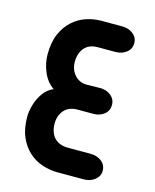

<svg xmlns="http://www.w3.org/2000/svg" viewBox="-98 -694 615 762"><g transform="rotate(15 209.0 -313.0)"><path d="M111 -315Q82 -335 67 -370.5Q52 -406 52 -442Q52 -492 67 -526.5Q82 -561 107 -583.5Q132 -606 162.5 -616Q193 -626 224 -626H310Q336 -626 354.5 -611.5Q373 -597 373 -574Q373 -550 354.5 -535.5Q336 -521 310 -521H238Q212 -521 196 -510.5Q180 -500 172 -482Q164 -464 164 -442Q164 -419 173.5 -402Q183 -385 198 -375.5Q213 -366 233 -366L288 -367Q315 -367 333 -352Q351 -337 351 -314Q351 -290 333 -275.5Q315 -261 288 -261H224Q188 -261 169 -239Q150 -217 150 -184Q150 -162 158 -144Q166 -126 183 -115.5Q200 -105 226 -105H319Q346 -105 364.5 -90.5Q383 -76 383 -52Q383 -30 364.5 -15Q346 0 319 0H211Q180 0 149 -10Q118 -20 93 -42.5Q68 -65 53 -99.5Q38 -134 38 -183Q38 -204 45.5 -230.5Q53 -257 69 -280.5Q85 -304 111 -315Z"/></g></svg>

Font: Beiruti
Style: Bold
Weight: 700
Designer: Arlette Boutros
Foundry: Boutros
Version: Version 1.41